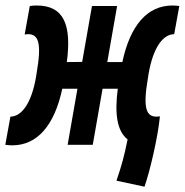

<svg xmlns="http://www.w3.org/2000/svg" viewBox="-51 -540 689 716"><path d="M487.8 156.2C508.3 98.6 538.1 -30.8 544.9 -102.1L545.4 -106C541.5 -105.5 536.6 -105 532.7 -105C495.1 -105 481 -135.3 500.5 -248L503.4 -266.6C520 -360.8 555.7 -412.1 598.6 -412.6L617.7 -517.6C608.9 -518.6 600.1 -519.5 592.3 -519.5C499 -519.5 434.6 -446.3 405.3 -308.6H349.1L385.7 -517.6H292L255.4 -309.1L198.2 -308.6C216.3 -445.3 188.5 -519.5 85.9 -519.5C77.6 -519.5 69.3 -519 60.1 -517.6L41 -411.6C45.4 -412.1 49.8 -412.6 53.7 -412.6C91.3 -412.6 105.5 -382.3 85.9 -269.5L83 -251C66.4 -156.7 30.8 -105.5 -12.2 -105L-31.2 0C-22.5 1 -13.7 2 -5.4 2C87.4 2 151.9 -71.3 181.2 -209H237.8L201.2 0H294.9L331.5 -209H388.2C376 -115.2 385.3 -51.3 424.8 -20C412.1 42 404.3 72.3 383.3 133.8Z"/></svg>

Font: Cascadia Mono SemiBold
Style: Italic
Weight: 600
Italic angle: -10°
Monospace: yes
Designer: Aaron Bell
Foundry: Saja Typeworks
Version: Version 2404.023